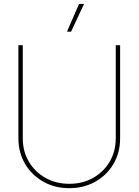

<svg xmlns="http://www.w3.org/2000/svg" viewBox="-20 -960 713 988"><path d="M336.4 8.3Q262.2 8.3 202.9 -25.1Q143.6 -58.6 109.1 -116.7Q74.7 -174.8 74.7 -248.5V-727.5H97.2V-248.5Q97.2 -181.2 128.4 -128.2Q159.7 -75.2 213.9 -44.7Q268.1 -14.2 336.4 -14.2Q405.3 -14.2 459.2 -44.7Q513.2 -75.2 544.4 -128.2Q575.7 -181.2 575.7 -248.5V-727.5H598.1V-248.5Q598.1 -174.3 564 -116.5Q529.8 -58.6 470.5 -25.1Q411.1 8.3 336.4 8.3ZM324.7 -796.9 386.7 -939.9H412.6L345.7 -796.9Z"/></svg>

Font: Inter 28pt Thin
Style: Regular
Weight: 250
Designer: Rasmus Andersson
Foundry: rsms
Version: Version 4.001;git-66647c0bb